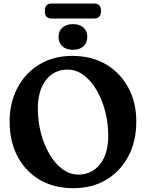

<svg xmlns="http://www.w3.org/2000/svg" viewBox="-20 -1022 806 1058"><path d="M378.5 -714Q484.5 -714 563.8 -667.5Q643 -621 687 -539.2Q731 -457.5 731 -352.5Q731 -244 687.5 -161.2Q644 -78.5 566 -31.8Q488 15 384 15Q278 15 199 -31.2Q120 -77.5 76.5 -160.2Q33 -243 33 -352Q33 -455.5 76 -537.5Q119 -619.5 196.8 -666.8Q274.5 -714 378.5 -714ZM576.5 -274.5Q576.5 -343.5 559.5 -408.8Q542.5 -474 512 -526Q481.5 -578 440.8 -608.2Q400 -638.5 352.5 -638.5Q278 -638.5 233.2 -580.5Q188.5 -522.5 188.5 -424Q188.5 -353.5 205.5 -288.5Q222.5 -223.5 253 -171.8Q283.5 -120 324.2 -90Q365 -60 412 -60Q485.5 -60 531 -116.8Q576.5 -173.5 576.5 -274.5ZM382 -747.5Q345 -747.5 323.8 -766.8Q302.5 -786 302.5 -819Q302.5 -851 323.8 -870Q345 -889 382 -889Q419 -889 440 -870Q461 -851 461 -819Q461 -786.5 440 -767Q419 -747.5 382 -747.5ZM227 -961Q227 -1002.5 264 -1002.5H499.5Q536.5 -1002.5 536.5 -961.5Q536.5 -920 499.5 -920H264Q227 -920 227 -961Z"/></svg>

Font: Fraunces 72pt SuperSoft SemiBold
Style: Regular
Weight: 600
Version: Version 1.000;[b76b70a41]